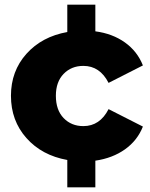

<svg xmlns="http://www.w3.org/2000/svg" viewBox="-20 -682 643 822"><path d="M268.1 120.1V2.9Q159.2 -16.6 93 -91.1Q26.9 -165.5 26.9 -272Q26.9 -377.4 93 -451.4Q159.2 -525.4 268.1 -544.9V-662.1H388.2V-547.9Q461.9 -538.1 514.9 -500.2Q567.9 -462.4 591.8 -401.9L444.8 -327.1Q407.7 -399.9 336.9 -399.9Q285.6 -399.9 252.4 -365.7Q219.2 -331.5 219.2 -272Q219.2 -210.9 252.4 -176.5Q285.6 -142.1 336.9 -142.1Q407.7 -142.1 444.8 -214.8L591.8 -140.1Q567.9 -80.1 514.9 -42.5Q461.9 -4.9 388.2 5.9V120.1Z"/></svg>

Font: Montserrat ExtraBold
Style: Regular
Weight: 800
Designer: Julieta Ulanovsky
Foundry: Julieta Ulanovsky
Version: Version 9.000